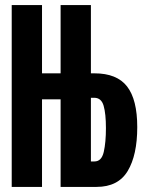

<svg xmlns="http://www.w3.org/2000/svg" viewBox="-20 -734 570 754"><path d="M26 0V-714H145V-446H218V-714H337V-446H351Q439 -446 479 -394.5Q519 -343 519 -235Q519 -125 481.5 -62.5Q444 0 359 0H218V-344H145V0ZM337 -100H351Q379 -100 387.5 -137.5Q396 -175 396 -231Q396 -287 387 -318.5Q378 -350 350 -350H337Z"/></svg>

Font: Noto Sans Mono Condensed
Style: Bold
Weight: 700
Width: 3
Designer: Monotype Design Team
Foundry: Monotype Imaging Inc.
Version: Version 2.014